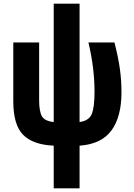

<svg xmlns="http://www.w3.org/2000/svg" viewBox="-20 -780 727 1040"><path d="M271 240V9Q158 4 105 -50Q52 -104 52 -231V-550H192V-238Q192 -177 207 -150.5Q222 -124 271 -119V-760H411V-119Q462 -126 477 -162.5Q492 -199 492 -284Q492 -411 459 -550H600Q621 -468 629.5 -406Q638 -344 638 -281Q638 -146 583 -72.5Q528 1 411 9V240Z"/></svg>

Font: Noto Sans ExtraCondensed ExtraBold
Style: Regular
Weight: 800
Width: 2
Designer: Monotype Design Team
Foundry: Monotype Imaging Inc.
Version: Version 2.013; ttfautohint (v1.8.4.7-5d5b)